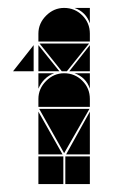

<svg xmlns="http://www.w3.org/2000/svg" viewBox="-20 -677 324 485"><path d="M142 -492Q169 -492 188 -473Q207 -454 207 -427V-407H77V-427Q77 -453 96.5 -472.5Q116 -492 142 -492ZM142 -657Q169 -657 188 -638Q207 -619 207 -592V-572H77V-592Q77 -618 96.5 -637.5Q116 -657 142 -657ZM206 -402 142 -290 79 -402ZM205 -567 149 -497H136L80 -567ZM77 -287V-395L138 -287ZM207 -287H147L207 -395ZM77 -497V-563L130 -497ZM207 -497H155L207 -563ZM77 -492H117Q103 -487 93 -477Q83 -467 77 -453ZM207 -657V-618Q197 -647 168 -657ZM207 -492V-453Q197 -482 168 -492ZM65 -497H13L65 -563ZM140 -212H77V-282H140ZM207 -212H145V-282H207Z"/></svg>

Font: CAT DyFa
Style: Regular
Weight: 400
Designer: Peter Wiegel
Foundry: Peter Wiegel
Version: Version 1.001; ttfautohint (v1.3)